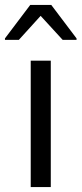

<svg xmlns="http://www.w3.org/2000/svg" viewBox="-37 -755 329 775"><path d="M-17 -600V-594H39L127 -691L216 -594H272V-600L170 -735H85ZM87 -510V0H168V-510Z"/></svg>

Font: Saira UNSAM
Style: Regular
Weight: 400
Designer: Hector Gatti with collaboration of the Omnibus-Type team
Foundry: Omnibus-Type
Version: Version 0.072;PS 000.072;hotconv 1.0.88;makeotf.lib2.5.64775